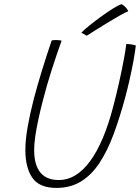

<svg xmlns="http://www.w3.org/2000/svg" viewBox="-20 -875 668 916"><path d="M249 21.5Q167.5 21.5 134.2 -27Q101 -75.5 101 -159.5Q101 -207 111.8 -268.8Q122.5 -330.5 140.5 -400Q158 -467 180.2 -539Q202.5 -611 226.5 -682Q230.5 -683 236 -683.5Q241.5 -684 247 -684Q256.5 -684 263.5 -683Q270.5 -682 274 -681Q251.5 -619 227.2 -543.5Q203 -468 184 -393.5Q172 -347.5 162.8 -304.2Q153.5 -261 148.2 -224.2Q143 -187.5 143 -160Q143 -16 261 -16Q343 -16 409 -105Q475 -194 519.5 -364Q526 -388.5 533.2 -417.8Q540.5 -447 547.5 -478.5Q554.5 -510 561.2 -542.5Q568 -575 573.5 -606Q579 -637 582.5 -665Q588.5 -665 594.5 -664.5Q600.5 -664 606.2 -663.2Q612 -662.5 617.5 -661Q623 -659.5 628 -658Q624.5 -627 616.8 -585Q609 -543 598.8 -497.2Q588.5 -451.5 577 -409Q551 -312.5 521.5 -233.5Q492 -154.5 454.5 -97.5Q417 -40.5 366.8 -9.5Q316.5 21.5 249 21.5ZM559.5 -855Q566 -852.5 572.2 -847Q578.5 -841.5 583.8 -834.8Q589 -828 592 -821.5Q577.5 -816 548.8 -799.5Q520 -783 487.5 -763.2Q455 -743.5 429 -727Q403 -710.5 394 -704.5L368 -719Q378.5 -730.5 403.8 -751Q429 -771.5 459.5 -793.8Q490 -816 517.2 -833.2Q544.5 -850.5 559.5 -855Z"/></svg>

Font: Grandstander Thin
Style: Italic
Weight: 100
Italic angle: -15°
Designer: Tyler Finck
Foundry: Etcetera Type Co
Version: Version 1.200